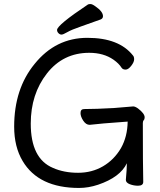

<svg xmlns="http://www.w3.org/2000/svg" viewBox="-20 -906 792 949"><path d="M262 -758Q262 -782 415 -884Q419 -886 427 -886Q436 -886 451 -875Q489 -849 489 -826Q489 -815 478 -810Q429 -792 381 -775.5Q333 -759 312.5 -747Q292 -735 284 -735Q276 -735 269 -742Q262 -749 262 -758ZM371 23Q171 23 92 -110Q50 -180 50 -280Q50 -467 151 -590Q255 -719 412 -719Q568 -719 637 -632Q643 -626 643 -613Q643 -599 628.5 -580.5Q614 -562 601 -562Q587 -562 581 -571Q568 -592 541 -611Q492 -645 421 -645Q292 -645 212 -543Q132 -441 132 -295Q132 -122 242 -76Q296 -52 366 -52Q434 -52 489 -84Q544 -116 578 -174Q610 -231 611 -305Q470 -295 423 -289Q405 -289 391.5 -309.5Q378 -330 378 -347Q378 -367 396 -367Q454 -367 542 -372Q611 -377 620.5 -378.5Q630 -380 638 -380Q648 -380 662 -370Q695 -345 695 -326Q695 -317 690.5 -312Q686 -307 686 -298Q686 -92 688 -7Q688 12 662 12Q641 12 621.5 4.5Q602 -3 602 -17Q607 -70 607 -99Q574 -30 465 7Q417 23 371 23Z"/></svg>

Font: LXGW WenKai Medium
Style: Regular
Weight: 500
Designer: LXGW / Fontworks Inc.
Foundry: LXGW / Fontworks Inc.
Version: Version 1.501; October 10, 2024